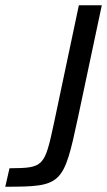

<svg xmlns="http://www.w3.org/2000/svg" viewBox="-49 -708 406 728"><path d="M-13 -70 -29 0C187 0 192 -7 247 -264L337 -688H250L156 -243C120 -75 117 -71 -13 -70Z"/></svg>

Font: Saira UNSAM
Style: Italic
Weight: 400
Italic angle: -12°
Designer: Hector Gatti with collaboration of the Omnibus-Type team
Foundry: Omnibus-Type
Version: Version 0.072;PS 000.072;hotconv 1.0.88;makeotf.lib2.5.64775